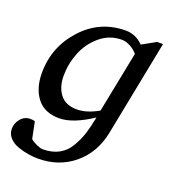

<svg xmlns="http://www.w3.org/2000/svg" viewBox="-144 -594 826 923"><g transform="rotate(20 268.5 -132.5)"><path d="M532 -494 435 -2Q413 104 337 166.5Q261 229 155 229Q132 229 106 225Q80 221 52 211.5Q24 202 6 182.5Q-12 163 -12 137Q-12 108 7.5 85Q27 62 56 62Q73 62 80 66L97 150Q107 160 128 169.5Q149 179 161 179Q209 179 243.5 160Q278 141 299 104.5Q320 68 331 33Q342 -2 352 -53Q254 12 184 12Q108 12 70 -37.5Q32 -87 32 -165Q32 -298 121.5 -396Q211 -494 343 -494Q393 -494 432 -455L502 -494ZM421 -403Q408 -420 384.5 -433Q361 -446 340 -446Q277 -446 229 -405.5Q181 -365 158 -307Q135 -249 135 -188Q135 -130 163.5 -93.5Q192 -57 249 -57Q300 -57 359 -91Z"/></g></svg>

Font: Veleka
Style: Italic
Weight: 400
Italic angle: -12°
Designer: Stefan Peev, Context Ltd, 2016; SIL International, 1997-2014.
Foundry: Stefan Peev, Context Ltd, 2016
Version: Version 1.000